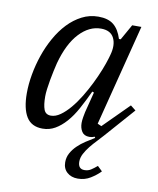

<svg xmlns="http://www.w3.org/2000/svg" viewBox="-83 -593 710 864"><g transform="rotate(10 272.0 -161.0)"><path d="M331 206Q301 206 282 189Q263 172 263 143Q263 120 273.5 101Q284 82 300.5 66Q317 50 337 37Q357 24 377 12L374 7Q363 12 350 12Q326 12 315.5 -4.5Q305 -21 305 -44Q305 -55 307.5 -70Q310 -85 312 -94L336 -188L328 -191Q307 -146 286.5 -108.5Q266 -71 242.5 -44.5Q219 -18 193 -3Q167 12 136 12Q85 12 62 -25.5Q39 -63 39 -133Q39 -174 47 -219Q55 -264 70 -308Q85 -352 107.5 -392Q130 -432 158.5 -462Q187 -492 222 -510Q257 -528 297 -528Q342 -528 367 -507.5Q392 -487 405 -445H413L453 -516H495L377 -53L395 -45L510 -160L534 -141L415 -6Q403 8 387.5 24Q372 40 358 57.5Q344 75 334.5 93Q325 111 325 129Q325 163 354 163Q371 163 384 154.5Q397 146 411 134L433 155Q415 174 389 190Q363 206 331 206ZM163 -52Q184 -52 206 -67.5Q228 -83 249.5 -108.5Q271 -134 290.5 -166Q310 -198 326.5 -231.5Q343 -265 355.5 -296.5Q368 -328 375 -352L379 -366Q393 -414 377.5 -445.5Q362 -477 318 -477Q264 -477 219 -429Q174 -381 149 -289Q145 -273 140.5 -252Q136 -231 132 -209Q128 -187 125.5 -167Q123 -147 123 -133Q123 -94 131 -73Q139 -52 163 -52Z"/></g></svg>

Font: IBM Plex Serif
Style: Italic
Weight: 400
Italic angle: -14°
Designer: Mike Abbink, Paul van der Laan, Pieter van Rosmalen
Foundry: Bold Monday
Version: Version 3.001